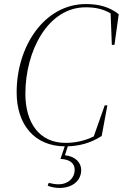

<svg xmlns="http://www.w3.org/2000/svg" viewBox="-20 -707 605 946"><path d="M278 76C327 78 348 100 348 130C348 169 317 201 268 201C252 201 236 198 220 194L215 208C230 214 250 219 273 219C337 219 380 183 380 131C380 92 349 63 300 58L314 14C368 12 424 0 481 -37L509 -188H496L442 -35C395 -11 343 -3 303 -3C173 -3 105 -103 105 -245C105 -456 216 -671 402 -671C449 -671 488 -663 525 -641L531 -486H544L565 -637C518 -674 465 -687 403 -687C200 -687 62 -481 62 -252C62 -94 149 13 299 14Z"/></svg>

Font: Source Serif 4 Display Light
Style: Italic
Weight: 300
Italic angle: -12°
Designer: Frank Grießhammer
Foundry: Adobe Systems Incorporated
Version: Version 4.004;hotconv 1.0.117;makeotfexe 2.5.65602